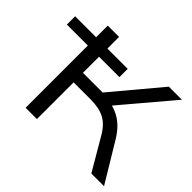

<svg xmlns="http://www.w3.org/2000/svg" viewBox="-161 -935 1165 1165"><g transform="rotate(45 421.5 -352.5)"><path d="M170 0V-534H-10V-605H170V-705H267V-605H441V-534H266V-396H449L410 -366L694 -705H806L505 -349L471 -391Q525 -385 565 -368Q605 -351 636.5 -321Q668 -291 694 -247L843 0H734L614 -205Q579 -266 532.5 -290.5Q486 -315 412 -315H267V0Z"/></g></svg>

Font: Nunito Sans 10pt Expanded
Style: Regular
Weight: 400
Width: 7
Designer: Vernon Adams
Foundry: Vernon Adams
Version: Version 3.101;gftools[0.9.27]